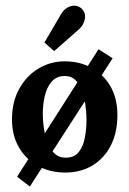

<svg xmlns="http://www.w3.org/2000/svg" viewBox="-20 -608 465 690"><path d="M87.3 62.3 41.4 27.1 334.1 -431.2 384.7 -398.6ZM214.9 12.1Q160.6 12.1 117.2 -11.2Q73.7 -34.5 48.4 -77.6Q23.1 -120.6 23.1 -179.3Q23.1 -241.7 49 -288.6Q74.8 -335.5 118.1 -361.6Q161.3 -387.6 212.7 -387.6Q266.2 -387.6 309.1 -364.3Q352 -341 377 -297.8Q401.9 -254.5 401.9 -194.4Q401.9 -131.3 378.1 -84.9Q354.2 -38.5 312.1 -13.2Q269.9 12.1 214.9 12.1ZM217.8 -41.4Q247.5 -41.8 263.3 -62Q279.1 -82.1 284.9 -112.9Q290.8 -143.7 290.8 -175.7Q290.8 -213.1 283.5 -250.1Q276.1 -287.1 258.7 -311.5Q241.3 -335.9 210.9 -334.8Q181.9 -334.1 165 -313.9Q148.1 -293.7 141 -263.1Q133.8 -232.5 133.8 -199.9Q133.8 -161.7 141.9 -124.9Q150 -88 168.5 -64.4Q187 -40.7 217.8 -41.4ZM174.6 -424.3 139.7 -455.1 201.3 -560.3Q209.4 -572.8 221.3 -580.1Q233.2 -587.5 246.6 -587.6Q260 -587.8 272.1 -578.3Q289.3 -562.2 284.9 -540Q280.5 -517.8 265.1 -503.9Z"/></svg>

Font: Parastoo
Style: Regular
Weight: 400
Foundry: Saber Rastikerdar (saber.rastikerdar@gmail.com)
Version: Version 3.000